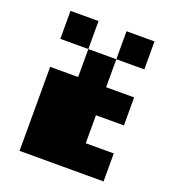

<svg xmlns="http://www.w3.org/2000/svg" viewBox="-126 -783 799 881"><g transform="rotate(20 273.5 -342.0)"><path d="M205.1 -546.9H68.4V-683.6H205.1ZM205.1 -410.2V-546.9H341.8V-410.2H478.5V-273.4H341.8V-136.7H478.5V0H68.4V-410.2ZM478.5 -546.9H341.8V-683.6H478.5Z"/></g></svg>

Font: DatCub
Style: Bold
Weight: 700
Designer: GGBot
Version: 1.00